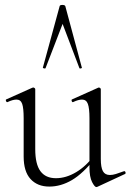

<svg xmlns="http://www.w3.org/2000/svg" viewBox="-20 -750 530 779"><path d="M180 7Q132 7 104 -23.5Q76 -54 76 -115V-270Q76 -311 70 -328.5Q64 -346 47 -346Q32 -346 11 -336Q7 -334 4.5 -340Q2 -346 6 -347L111 -394Q113 -395 115 -395Q117 -395 120 -393Q123 -391 123 -388V-145Q123 -84 144 -55.5Q165 -27 207 -27Q248 -27 289 -51.5Q330 -76 361 -119L366 -108Q317 -46 272 -19.5Q227 7 180 7ZM389 -388V-105Q389 -71 397.5 -55.5Q406 -40 426 -40Q437 -40 450 -44Q463 -48 482 -55Q487 -57 489 -51.5Q491 -46 487 -44L375 8Q373 9 371 9Q364 9 353.5 -11.5Q343 -32 343 -71V-270Q343 -311 336.5 -328.5Q330 -346 313 -346Q298 -346 277 -336Q273 -334 271 -340Q269 -346 273 -347L378 -394Q380 -395 381 -395Q383 -395 386 -393Q389 -391 389 -388ZM312 -476Q314 -474 308.5 -472.5Q303 -471 302 -474L234 -653L165 -474Q164 -471 158.5 -472.5Q153 -474 154 -476L222 -725Q223 -730 233 -730Q243 -730 245 -725Z"/></svg>

Font: Cormorant Garamond Light Light
Style: Regular
Weight: 300
Version: Version 4.001